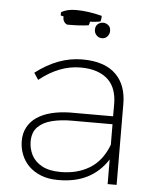

<svg xmlns="http://www.w3.org/2000/svg" viewBox="-52 -774 672 820"><g transform="rotate(5 283.5 -364.0)"><path d="M230.5 1H226Q185.5 1 154 -11.5Q122.5 -24 101.2 -45.2Q80 -66.5 69.2 -94.5Q58.5 -122.5 58.5 -151.5Q58.5 -185.5 72.5 -211.2Q86.5 -237 112 -254.2Q137.5 -271.5 173.2 -280.5Q209 -289.5 252.5 -290.5H438V-343.5Q438 -375 429 -401.5Q420 -428 401 -446.5Q382 -465 352.5 -475.5Q323 -486 281.5 -486Q191 -486 105.5 -417.5L86.5 -446.5Q183 -521 286.5 -521Q383.5 -521 432 -472Q477 -426.5 477 -346L478.5 0H440L439.5 -105.5Q371 1 230.5 1ZM236 -34Q306.5 -34 359.2 -66Q412 -98 439 -168.5L438.5 -256.5H263.5Q217 -256.5 179 -247Q141 -237.5 118.8 -215Q96.5 -192.5 96.5 -152.5Q96.5 -122.5 110.2 -95.2Q124 -68 154.8 -51Q185.5 -34 236 -34ZM289 -684Q231.5 -684 177.5 -700V-713.5Q201.5 -729 241 -729Q293 -729 352.5 -713.5Q352.5 -700 349 -689Q321 -684 289 -684ZM223.5 -663.5H207.5Q200.5 -666.5 195.2 -674.2Q190 -682 190 -692.5Q190 -703 200.2 -708Q210.5 -713 224.2 -714.5Q238 -716 247.5 -716Q273.5 -716 299 -711.5Q304.5 -700.5 304.5 -686.5Q304.5 -676.5 300 -668.5Q263.5 -663.5 223.5 -663.5ZM361 -618.5Q348 -618.5 338.2 -628.2Q328.5 -638 328.5 -652Q328.5 -669 338.8 -677Q349 -685 361 -685Q372.5 -685 383 -677Q393.5 -669 393.5 -652Q393.5 -639.5 384.8 -629Q376 -618.5 361 -618.5Z"/></g></svg>

Font: Argentum Novus ExtraLight
Style: Regular
Weight: 250
Designer: Julieta Ulanovsky (font) & Cristiano Sobral (main changes)
Foundry: Julieta Ulanovsky (font) & Cristiano Sobral (main changes)
Version: Version 3.00;November 27, 2020;FontCreator 13.0.0.2655 64-bi